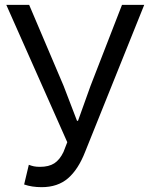

<svg xmlns="http://www.w3.org/2000/svg" viewBox="-20 -753 612 786"><path d="M78.8 2.2 98 -78.4Q108.6 -74.2 118.9 -72.1Q129.2 -70 143.8 -70Q179.8 -70 202.1 -84.3Q224.4 -98.6 239.8 -130.6L255.4 -170.8L5.8 -733H99.4L240.4 -401.4L295.2 -258.6H299.4L350.6 -401.4L479.4 -733H570.4L328.6 -131.6Q300.6 -59.6 258.5 -23.2Q216.4 13.2 150.4 13.2Q110.2 13.2 78.8 2.2Z"/></svg>

Font: 寒蝉端黑体 Light
Style: Regular
Weight: 300
Designer: ChillDuanSans {Warren2060}; 
Source Han Sans {Ryoko NISHIZUKA 西塚涼子 (kana, bopomofo & ideographs); Paul D. Hunt (Latin, G
Foundry: ChillType&Adobe
Version: Version 1.300;Glyphs 3.3 (3306)